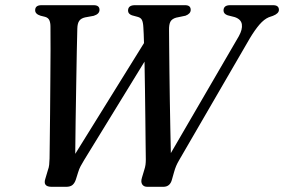

<svg xmlns="http://www.w3.org/2000/svg" viewBox="-20 -720 1095 740"><path d="M841.5 -679.5Q841.5 -700 867 -700H1032.5Q1055 -700 1055 -682Q1055 -668 1032 -659L1016 -653.5Q998 -646 980.2 -625.5Q962.5 -605 943 -572.5L670 -102Q663.5 -91 659 -80.5Q654.5 -70 650.5 -55.5L643 -29Q636 0 609.5 0H547.5Q534 0 528 -9.5Q522 -19 527 -35L536 -65Q539.5 -75.5 540.8 -85Q542 -94.5 542 -105.5Q541.5 -125.5 541.2 -167Q541 -208.5 540.2 -262.2Q539.5 -316 538.8 -373.5Q538 -431 537 -482.5L304.5 -103.5Q296 -89.5 290.5 -79.2Q285 -69 281 -55.5L272.5 -28.5Q268 -14.5 259.5 -7.2Q251 0 235 0H179Q144 0 155 -32L164.5 -64Q168.5 -74.5 169.5 -84.8Q170.5 -95 171 -109Q171 -127 171.8 -173Q172.5 -219 173 -280.2Q173.5 -341.5 174 -406.2Q174.5 -471 174.8 -526.8Q175 -582.5 174.5 -617Q174.5 -632.5 170.2 -642Q166 -651.5 154 -655L136 -659.5Q115.5 -666 115.5 -680.5Q115.5 -700 140 -700H341Q363.5 -700 363.5 -682Q363.5 -666 341 -659L308 -653Q292.5 -649.5 285.5 -639.8Q278.5 -630 278 -610Q277 -580 276 -523Q275 -466 273.8 -396Q272.5 -326 271.5 -255.2Q270.5 -184.5 270 -127L535 -554Q534 -593.5 532.5 -615Q531.5 -634 527 -643Q522.5 -652 510.5 -655L488.5 -661Q473.5 -666.5 473.5 -679Q473.5 -700 500 -700H693.5Q715 -700 715 -682Q715 -667 695 -659.5L659 -652Q643 -647.5 637 -636.8Q631 -626 631.5 -603.5Q631.5 -584 632 -542.5Q632.5 -501 633 -447Q633.5 -393 634.5 -335Q635.5 -277 636.5 -223.5Q637.5 -170 638.5 -130L900.5 -580.5Q915 -606.5 912.2 -626Q909.5 -645.5 885 -654L857.5 -661Q841.5 -666.5 841.5 -679.5Z"/></svg>

Font: Fraunces 72pt Soft
Style: Italic
Weight: 400
Italic angle: -16°
Version: Version 1.000;[b76b70a41]